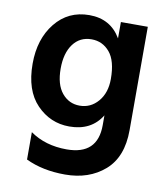

<svg xmlns="http://www.w3.org/2000/svg" viewBox="-80 -580 732 843"><g transform="rotate(10 285.5 -159.0)"><path d="M512 -46Q512 74 442.5 134.5Q373 195 266 195Q166 195 91 159V37Q159 85 254 85Q392 85 392 -47V-91Q346 -16 248 -16Q163 -16 102.5 -78.5Q42 -141 42 -260Q42 -370 99.5 -441.5Q157 -513 251 -513Q346 -513 392 -434V-507H512ZM167 -260Q167 -189 198 -151.5Q229 -114 277 -114Q326 -114 359 -152.5Q392 -191 392 -253Q392 -334 360 -372Q328 -410 279 -410Q227 -410 197 -369.5Q167 -329 167 -260Z"/></g></svg>

Font: Hind Siliguri SemiBold
Style: Regular
Weight: 600
Designer: Jyotish Sonowal
Foundry: Indian Type Foundry
Version: Version 1.001;PS 1.0;hotconv 1.0.86;makeotf.lib2.5.63406; tt